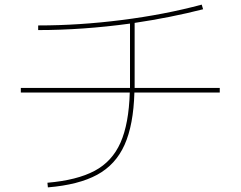

<svg xmlns="http://www.w3.org/2000/svg" viewBox="-20 -780 1040 830"><path d="M541 -380H70V-400H542V-420V-678Q337 -650 145 -650V-670Q322 -670 507 -693.5Q692 -717 852 -760L858 -740Q717 -704 562 -681V-420V-400H930V-380H561Q557 -240 518.5 -154Q480 -68 400 -24.5Q320 19 187 30L185 10Q313 -1 389 -41.5Q465 -82 501 -163.5Q537 -245 541 -380Z"/></svg>

Font: Enso Thin
Style: Regular
Weight: 100
Designer: Coji Morishita
Foundry: UNDERFOREST DESIGN
Version: Version 1.000